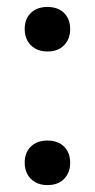

<svg xmlns="http://www.w3.org/2000/svg" viewBox="-20 -528 276 559"><path d="M117.9 -378.1Q97.7 -378.1 82.8 -386.5Q67.9 -394.9 59.9 -409.5Q51.9 -424.2 51.9 -443.4Q51.9 -472.9 69.9 -490.4Q88 -507.8 118.2 -507.8Q138.8 -507.8 153.5 -499.8Q168.2 -491.9 176.3 -477.4Q184.3 -463 184.3 -443.4Q184.3 -414.6 166.7 -396.4Q149.1 -378.1 117.9 -378.1ZM117.9 10.9Q97.7 10.9 82.8 2.5Q67.9 -5.8 59.9 -20.5Q51.9 -35.1 51.9 -54.3Q51.9 -83.9 69.9 -101.3Q88 -118.8 118.2 -118.8Q138.8 -118.8 153.5 -110.8Q168.2 -102.8 176.3 -88.3Q184.3 -73.9 184.3 -54.3Q184.3 -25.5 166.7 -7.3Q149.1 10.9 117.9 10.9Z"/></svg>

Font: Commissioner Thin
Style: Regular
Weight: 100
Designer: Kostas Bartsokas
Foundry: Kostas Bartsokas
Version: Version 1.001;gftools[0.9.23]